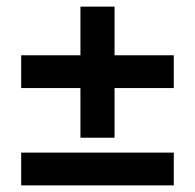

<svg xmlns="http://www.w3.org/2000/svg" viewBox="-20 -560 589 580"><path d="M223 -144V-294H44V-393H223V-540H326V-393H505V-294H326V-144ZM44 0V-99H505V0Z"/></svg>

Font: Nunito Sans 10pt SemiCondensed ExtraBold
Style: Regular
Weight: 800
Width: 4
Designer: Vernon Adams
Foundry: Vernon Adams
Version: Version 3.101;gftools[0.9.27]